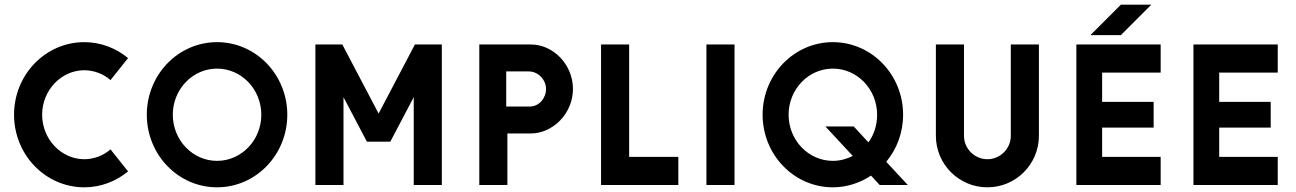

<svg xmlns="http://www.w3.org/2000/svg" viewBox="-20 -790 5537 820"><path d="M452 -152C422 -126 382 -110 340 -110C241 -110 160 -196 160 -300C160 -404 241 -490 340 -490C382 -490 422 -474 452 -448L527 -542C476 -584 411 -610 340 -610C174 -610 40 -471 40 -300C40 -129 174 10 340 10C411 10 476 -16 527 -58L452 -152Z M718 -300C718 -409 803 -497 907 -497C1011 -497 1096 -409 1096 -300C1096 -191 1011 -103 907 -103C803 -103 718 -191 718 -300ZM607 -300C607 -129 741 10 907 10C1073 10 1207 -129 1207 -300C1207 -471 1073 -610 907 -610C741 -610 607 -471 607 -300Z M1647 -185 1747 -375V0H1867V-600H1752L1597 -305L1442 -600H1327V0H1447V-375L1547 -185Z M2238 -485C2279 -485 2312 -449 2312 -410C2312 -371 2283 -335 2242 -335H2142V-485ZM2247 -220C2341 -220 2427 -305 2427 -410C2427 -515 2342 -600 2248 -600H2027V0H2147V-220Z M2547 0H2877V-120H2667V-600H2547Z M2997 0H3117V-600H2997Z M3348 -300C3348 -409 3433 -497 3537 -497C3641 -497 3726 -409 3726 -300C3726 -256 3713 -215 3689 -182L3626 -250H3505L3622 -124C3596 -111 3568 -103 3537 -103C3433 -103 3348 -191 3348 -300ZM3237 -300C3237 -129 3371 10 3537 10C3597 10 3653 -9 3700 -40L3737 0H3857L3765 -99C3810 -153 3837 -223 3837 -300C3837 -471 3703 -610 3537 -610C3371 -610 3237 -471 3237 -300Z M4297 -210C4297 -155 4252 -110 4197 -110C4142 -110 4097 -155 4097 -210V-600H3977V-210C3977 -89 4075 10 4197 10C4319 10 4417 -89 4417 -210V-600H4297Z M4897 -770H4767L4637 -640H4767ZM4577 -600H4937V-480H4687V-355H4907V-245H4687V-120H4937V0H4577Z M5077 0H5437V-120H5187V-245H5407V-355H5187V-480H5437V-600H5077Z"/></svg>

Font: Gauge Heavy
Style: Bold
Weight: 900
Designer: Daniel Pimley
Foundry: Daniel Pimley
Version: Version 1.003;PS 001.001;hotconv 1.0.56